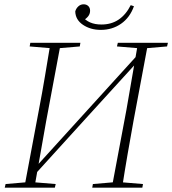

<svg xmlns="http://www.w3.org/2000/svg" viewBox="-20 -873 801 893"><path d="M2 0 6 -17 111 -26H130L239 -17L235 0ZM93 0 161 -362Q176 -440 189 -518Q202 -596 215 -674H263L195 -311L140 0ZM118 -657 121 -674H354L351 -657L245 -648H226ZM409 0 412 -17 517 -26H537L645 -17L642 0ZM500 0 568 -362 622 -674H669L601 -311Q587 -234 573.5 -156Q560 -78 548 0ZM524 -657 528 -674H761L757 -657L652 -648H632ZM120 -37 118 -74H126L384 -358L643 -643L647 -606H638L379 -322ZM449 -734Q401 -734 366 -757.5Q331 -781 330 -820Q334 -834 344.5 -843.5Q355 -853 369 -853Q382 -853 390.5 -845Q399 -837 399 -823Q399 -808 389.5 -796.5Q380 -785 365 -777L361 -799Q376 -779 398.5 -769Q421 -759 452 -759Q498 -759 532 -782Q566 -805 588 -849L603 -844Q584 -791 543 -762.5Q502 -734 449 -734Z"/></svg>

Font: Source Serif 4 48pt Light
Style: Italic
Weight: 300
Italic angle: -12°
Designer: Frank Grießhammer
Foundry: Adobe Systems Incorporated
Version: Version 4.004;hotconv 1.0.116;makeotfexe 2.5.65601